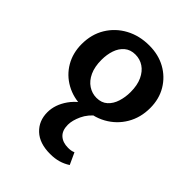

<svg xmlns="http://www.w3.org/2000/svg" viewBox="-206 -545 946 946"><g transform="rotate(45 267.0 -72.0)"><path d="M258 13Q194 13 143.5 -15Q93 -43 64.5 -92Q36 -141 36 -203Q36 -271 67.5 -323Q99 -375 153.5 -404.5Q208 -434 277 -434Q341 -434 390.5 -406.5Q440 -379 469 -330.5Q498 -282 498 -219Q498 -152 467 -99.5Q436 -47 382 -17Q328 13 258 13ZM275 -67Q310 -67 332 -87Q354 -107 364 -139Q374 -171 374 -206Q374 -254 358.5 -287Q343 -320 317.5 -337Q292 -354 260 -354Q226 -354 203.5 -335Q181 -316 170.5 -285Q160 -254 160 -217Q160 -169 175.5 -135.5Q191 -102 217.5 -84.5Q244 -67 275 -67ZM309 290Q235 290 194.5 252Q154 214 154 154Q154 101 189.5 50.5Q225 0 304 -40L344 -11Q304 20 286.5 58Q269 96 269 126Q269 166 291 186Q313 206 350 206Q361 206 370 204.5Q379 203 388 199L416 260Q393 275 367 282.5Q341 290 309 290Z"/></g></svg>

Font: Ysabeau
Style: Bold
Weight: 700
Designer: Christian Thalmann (Catharsis Fonts)
Version: Version 2.000;gftools[0.9.27.dev2+g8671c4b]